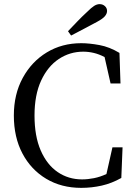

<svg xmlns="http://www.w3.org/2000/svg" viewBox="-20 -894 653 929"><path d="M373 15Q277 15 203.5 -29Q130 -73 88.5 -151.5Q47 -230 47 -335Q47 -438 90 -517Q133 -596 206.5 -640.5Q280 -685 373 -685Q412 -685 461 -676Q510 -667 558 -638L563 -490H515L486 -618Q459 -632 433.5 -638Q408 -644 383 -644Q318 -644 264.5 -608.5Q211 -573 179 -504Q147 -435 147 -335Q147 -235 177 -166Q207 -97 259 -61.5Q311 -26 377 -26Q405 -26 435 -32Q465 -38 495 -52L524 -181H573L567 -33Q521 -7 472.5 4Q424 15 373 15ZM309 -743Q332 -767 354.5 -790.5Q377 -814 401 -836Q422 -857 435.5 -865.5Q449 -874 462 -874Q477 -874 487.5 -864.5Q498 -855 498 -841Q498 -828 487.5 -815.5Q477 -803 449 -788Q418 -771 387 -755Q356 -739 324 -722Z"/></svg>

Font: Source Serif 4 Subhead
Style: Regular
Weight: 400
Designer: Frank Grießhammer
Foundry: Adobe Systems Incorporated
Version: Version 4.004;hotconv 1.0.117;makeotfexe 2.5.65602